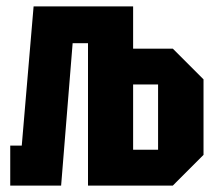

<svg xmlns="http://www.w3.org/2000/svg" viewBox="-20 -580 679 600"><path d="M12 0V-125H48L85 -560H396V-428H520L616 -332V-96L520 0H255V-445H207L171 0ZM396 -112H474V-316H396Z"/></svg>

Font: Tektur Condensed SemiBold
Style: Regular
Weight: 600
Width: 3
Designer: Adam Jagosz
Foundry: Adam Jagosz
Version: Version 1.005;gftools[0.9.30]